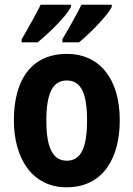

<svg xmlns="http://www.w3.org/2000/svg" viewBox="-20 -786 567 816"><path d="M455 -757V-766H326C311 -734 277 -673 245 -619V-606H316C361 -643 436 -718 455 -757ZM282 -757V-766H153C137 -734 105 -675 72 -619V-606H140C191 -648 261 -716 282 -757ZM489 -275C489 -456 399 -557 265 -557C112 -557 39 -445 39 -275C39 -112 117 10 263 10C418 10 489 -114 489 -275ZM177 -273C177 -388 203 -444 264 -444C325 -444 350 -388 350 -275C350 -160 325 -103 264 -103C203 -103 177 -161 177 -273Z"/></svg>

Font: Noto Sans Devanagari UI Condensed
Style: Bold
Weight: 700
Width: 3
Designer: Jelle Bosma - Monotype Design Team
Foundry: Monotype Imaging Inc.
Version: Version 2.004